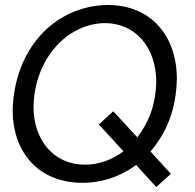

<svg xmlns="http://www.w3.org/2000/svg" viewBox="-20 -726 787 773"><path d="M31 -283C31 -114 134 10 312 10C394 10 468 -17 528 -62L609 27L668 -26L586 -116C651 -194 689 -282 692 -409C692 -578 591 -706 413 -706C195 -702 37 -524 31 -283ZM533 -173 436 -278 378 -225 477 -117C432 -83 379 -63 322 -63C197 -63 115 -161 115 -296C118 -487 249 -631 402 -633C527 -633 609 -533 609 -397C607 -302 578 -233 533 -173Z"/></svg>

Font: Cantarell
Style: Oblique
Weight: 400
Italic angle: -8°
Designer: Dave Crossland
Version: Version 0.024